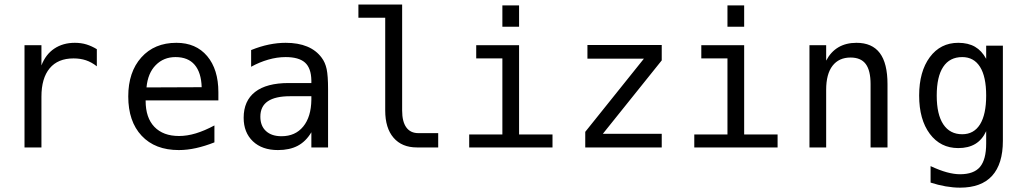

<svg xmlns="http://www.w3.org/2000/svg" viewBox="-20 -655 4540 853"><path d="M410.2 -360.4Q386.7 -378.9 361.8 -387.2Q336.9 -395.5 306.6 -395.5Q237.3 -395.5 200.7 -351.6Q164.1 -307.6 164.1 -225.6V0H88.9V-454.1H164.1V-364.3Q182.6 -413.1 221.2 -439Q259.8 -464.8 312.5 -464.8Q340.8 -464.8 364.3 -457.5Q387.7 -450.2 410.2 -436.5Z M950.2 -245.1V-209H627V-207Q627 -131.8 666 -91.3Q705.1 -50.8 775.4 -50.8Q811.5 -50.8 850.1 -62.5Q888.7 -74.2 932.6 -97.7V-22.5Q890.6 -5.9 851.1 2.9Q811.5 11.7 774.4 11.7Q668.9 11.7 609.4 -51.8Q549.8 -115.2 549.8 -226.6Q549.8 -335 607.9 -399.9Q666 -464.8 763.7 -464.8Q850.6 -464.8 900.4 -405.8Q950.2 -346.7 950.2 -245.1ZM876 -267.6Q874 -333 844.7 -367.2Q815.4 -401.4 759.8 -401.4Q707 -401.4 671.9 -365.7Q636.7 -330.1 630.9 -266.6Z M1268.6 -227.5Q1203.1 -227.5 1169.9 -205.1Q1136.7 -182.6 1136.7 -136.7Q1136.7 -95.7 1161.6 -72.8Q1186.5 -49.8 1230.5 -49.8Q1292 -49.8 1327.1 -92.8Q1362.3 -135.7 1363.3 -211.9V-227.5ZM1437.5 -258.8V0H1363.3V-67.4Q1338.9 -26.4 1302.7 -7.3Q1266.6 11.7 1214.8 11.7Q1144.5 11.7 1103.5 -27.3Q1062.5 -66.4 1062.5 -131.8Q1062.5 -207 1113.3 -246.6Q1164.1 -286.1 1262.7 -286.1H1363.3V-297.9Q1362.3 -352.5 1335 -377Q1307.6 -401.4 1249 -401.4Q1210.9 -401.4 1171.9 -390.1Q1132.8 -378.9 1095.7 -358.4V-432.6Q1136.7 -449.2 1174.8 -457Q1212.9 -464.8 1249 -464.8Q1304.7 -464.8 1344.7 -448.2Q1384.8 -431.6 1409.2 -398.4Q1424.8 -377.9 1431.2 -348.1Q1437.5 -318.4 1437.5 -258.8Z M1766.6 -164.1Q1766.6 -114.3 1785.2 -88.9Q1803.7 -63.5 1838.9 -63.5H1926.8V0H1832Q1765.6 0 1728.5 -43Q1691.4 -85.9 1691.4 -164.1V-576.2H1572.3V-634.8H1766.6Z M2095.7 -454.1H2286.1V-57.6H2434.6V0H2064.5V-57.6H2211.9V-395.5H2095.7ZM2211.9 -630.9H2286.1V-536.1H2211.9Z M2589.8 -455.1H2919.9V-386.7L2658.2 -60.5H2919.9V0H2580.1V-69.3L2840.8 -394.5H2589.8Z M3095.7 -454.1H3286.1V-57.6H3434.6V0H3064.5V-57.6H3211.9V-395.5H3095.7ZM3211.9 -630.9H3286.1V-536.1H3211.9Z M3922.9 -281.2V0H3847.7V-281.2Q3847.7 -341.8 3826.2 -370.6Q3804.7 -399.4 3758.8 -399.4Q3707 -399.4 3678.7 -362.8Q3650.4 -326.2 3650.4 -255.9V0H3576.2V-454.1H3650.4V-385.7Q3670.9 -424.8 3704.6 -444.8Q3738.3 -464.8 3785.2 -464.8Q3854.5 -464.8 3888.7 -419.4Q3922.9 -374 3922.9 -281.2Z M4361.3 -230.5Q4361.3 -314.5 4334 -357.9Q4306.6 -401.4 4254.9 -401.4Q4199.2 -401.4 4170.4 -357.9Q4141.6 -314.5 4141.6 -230.5Q4141.6 -146.5 4170.9 -102.5Q4200.2 -58.6 4254.9 -58.6Q4306.6 -58.6 4334 -102.5Q4361.3 -146.5 4361.3 -230.5ZM4435.5 -29.3Q4435.5 73.2 4387.7 126Q4339.8 178.7 4245.1 178.7Q4214.8 178.7 4181.2 172.9Q4147.5 167 4114.3 156.2V83Q4154.3 101.6 4186.5 110.4Q4218.8 119.1 4245.1 119.1Q4306.6 119.1 4334 86.4Q4361.3 53.7 4361.3 -17.6V-72.3Q4343.8 -34.2 4313 -15.6Q4282.2 2.9 4237.3 2.9Q4158.2 2.9 4110.8 -60.5Q4063.5 -124 4063.5 -230.5Q4063.5 -336.9 4110.8 -400.9Q4158.2 -464.8 4237.3 -464.8Q4281.2 -464.8 4311.5 -447.3Q4341.8 -429.7 4361.3 -393.6V-452.1H4435.5Z"/></svg>

Font: BabelStone Pseudographica
Style: Regular
Weight: 400
Designer: Andrew West
Foundry: BabelStone
Version: Version 16.0.0